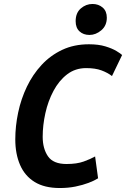

<svg xmlns="http://www.w3.org/2000/svg" viewBox="-20 -932 635 967"><path d="M281 15Q204 15 154.5 -15.5Q105 -46 81 -101.5Q57 -157 57 -230Q57 -297 71.5 -365.5Q86 -434 115.5 -495.5Q145 -557 189.5 -605Q234 -653 293.5 -681Q353 -709 428 -709Q476 -709 510.5 -698.5Q545 -688 566.5 -675Q588 -662 595 -655L544 -549Q522 -566 491 -577.5Q460 -589 414 -589Q359 -589 318 -557.5Q277 -526 249.5 -474.5Q222 -423 208.5 -362Q195 -301 195 -243Q195 -184 221.5 -145Q248 -106 315 -106Q367 -106 401.5 -118.5Q436 -131 459 -144L474 -34Q455 -22 426 -11Q397 0 360.5 7.5Q324 15 281 15ZM430.6 -756Q400 -756 380.5 -774Q361 -792 361 -825.2Q361 -867 387 -889.5Q413 -912 446 -912Q476.2 -912 497.1 -894Q518 -876 518 -843Q518 -803 490.3 -779.5Q462.6 -756 430.6 -756Z"/></svg>

Font: Ubuntu Sans Mono
Style: Italic
Weight: 400
Italic angle: -13.5°
Monospace: yes
Designer: Dalton Maag Ltd
Foundry: Dalton Maag Ltd
Version: Version 1.006